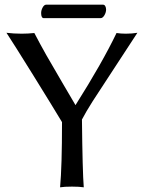

<svg xmlns="http://www.w3.org/2000/svg" viewBox="-20 -797 622 827"><path d="M333 -282.2Q335.4 -57.6 340.8 9.8Q322.3 6.8 290 6.8Q256.8 6.8 238.8 9.8Q247.1 -79.6 247.1 -271Q210.9 -331.5 123.3 -472.7Q35.6 -613.8 7.8 -655.8Q38.6 -651.9 73.2 -651.9Q100.6 -651.9 127.9 -654.8Q152.8 -606.9 179.4 -559.8Q206.1 -512.7 249 -439.9Q292 -367.2 305.2 -344.2Q420.4 -526.4 481.9 -654.8Q500.5 -651.9 522 -651.9Q548.8 -651.9 571.8 -655.8Q531.2 -592.8 470 -500Q408.7 -407.2 379.6 -361.6Q350.6 -315.9 333 -282.2ZM413.1 -718.8H168.9Q157.2 -718.8 157.2 -740.7Q157.2 -752.9 163.8 -764.9Q170.4 -776.9 179.2 -776.9H423.3Q430.2 -776.9 433.6 -770.3Q437 -763.7 437 -755.9Q437 -743.7 429.7 -731.2Q422.4 -718.8 413.1 -718.8Z"/></svg>

Font: Linear Smooth Low Contrast
Style: Regular
Weight: 500
Designer: Philipp H. Poll, Flanker
Foundry: Philipp H. Poll, reworked by Flanker
Version: Version 1.010 | FøM Fix